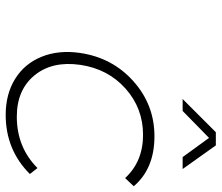

<svg xmlns="http://www.w3.org/2000/svg" viewBox="-72 -706 779 675"><g transform="rotate(90 317.5 -368.5)"><path d="M166 -259.8Q182.6 -374 265.6 -448Q348.6 -522 459 -522Q572.8 -522 634.8 -449.2L606 -418.9Q547.9 -481.9 454.1 -481.9Q360.4 -481.9 291.3 -420.2Q222.2 -358.4 208 -261.2Q193.8 -162.6 244.9 -100.3Q295.9 -38.1 390.1 -38.1Q498 -38.1 570.8 -110.8L591.8 -84Q506.8 1 383.8 1Q311 1 257.6 -32Q204.1 -64.9 179.7 -124.8Q155.3 -184.6 166 -259.8ZM328.1 -621.1 444.8 -737.8H491.2L574.2 -621.1H532.2L464.8 -713.9L370.1 -621.1Z"/></g></svg>

Font: Trueno UltraLight
Style: Italic
Weight: 250
Designer: Julieta Ulanovsky
Foundry: Julieta Ulanovsky
Version: Version 3.001b | FøM Fix